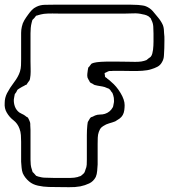

<svg xmlns="http://www.w3.org/2000/svg" viewBox="-75 -758 721 818"><path d="M625 -553Q624 -539 623.5 -522.5Q623 -506 615 -493Q608 -480 595.5 -473.5Q583 -467 569 -463Q554 -458 531.5 -456.5Q509 -455 487 -455.5Q465 -456 450 -456H405Q401 -455 396 -455.5Q391 -456 386 -454Q381 -451 376 -449Q375 -448 373.5 -448Q372 -448 371 -446Q370 -445 371 -442Q372 -439 372 -438Q372 -437 372 -434.5Q372 -432 373 -430Q375 -428 378 -426.5Q381 -425 382 -423Q391 -417 399 -409Q421 -391 438.5 -362Q456 -333 456 -310Q456 -300 454.5 -288.5Q453 -277 448 -268Q443 -259 434 -252.5Q425 -246 416 -241Q403 -236 390 -232.5Q377 -229 365 -221Q364 -220 361.5 -218.5Q359 -217 357 -215Q350 -208 346 -196Q342 -185 341.5 -171.5Q341 -158 341 -145V-57Q340 -44 339 -30Q338 -16 333 -4Q323 15 305 23.5Q287 32 267 36Q245 40 219 39.5Q193 39 170 39Q155 39 132.5 38.5Q110 38 87 33Q64 28 49 15Q31 0 22 -20Q18 -31 17 -44Q16 -57 15 -69V-154Q15 -168 14 -182.5Q13 -197 8 -210Q0 -232 -17.5 -245.5Q-35 -259 -46 -278Q-57 -296 -55 -320Q-55 -341 -45 -361Q-33 -384 -15 -407.5Q3 -431 10 -453Q14 -466 14.5 -479.5Q15 -493 15 -506V-591Q15 -604 15 -617.5Q15 -631 18 -644Q21 -659 28.5 -671.5Q36 -684 45 -696Q52 -706 60.5 -715Q69 -724 80 -729Q96 -737 115.5 -737.5Q135 -738 153 -738H454Q469 -738 483.5 -738Q498 -738 513 -737Q521 -736 530.5 -735Q540 -734 547 -731Q564 -724 576 -710.5Q588 -697 598 -684Q604 -677 609.5 -668.5Q615 -660 619 -651Q622 -643 623 -634Q624 -625 624 -617Q626 -602 625.5 -586Q625 -570 625 -553ZM338 -493Q353 -495 378 -495.5Q403 -496 428 -495.5Q453 -495 468 -495Q483 -495 498 -494.5Q513 -494 527 -496Q532 -497 538.5 -498.5Q545 -500 549 -502Q552 -504 554.5 -506.5Q557 -509 560 -511Q564 -513 567 -516Q572 -522 574 -530.5Q576 -539 577 -546Q579 -563 579 -580.5Q579 -598 579 -615Q579 -630 578 -645Q577 -660 570 -673Q569 -675 568 -678Q567 -681 565 -682Q559 -689 550 -692.5Q541 -696 533 -697Q514 -702 493.5 -701Q473 -700 453 -700H187Q168 -700 149.5 -700.5Q131 -701 112 -699Q105 -698 99 -696.5Q93 -695 86 -693Q85 -692 82.5 -692Q80 -692 78 -690Q75 -687 71 -681Q70 -680 67.5 -677.5Q65 -675 63 -673L60 -662Q57 -651 56 -639Q55 -627 55 -616V-496Q55 -482 55.5 -467Q56 -452 55 -438Q54 -433 53.5 -427Q53 -421 51 -416L43 -405Q42 -404 41 -402Q40 -400 39 -398Q37 -397 34 -396Q31 -395 29 -393Q24 -391 19 -388Q14 -385 9 -382Q8 -381 5 -379.5Q2 -378 0 -376Q-1 -375 -2 -373Q-3 -371 -4 -369Q-5 -366 -7.5 -363Q-10 -360 -12 -357Q-13 -353 -14 -346.5Q-15 -340 -16 -335Q-17 -319 -11.5 -304Q-6 -289 7 -279Q12 -276 17 -273.5Q22 -271 26 -269Q29 -267 32 -265Q35 -263 37 -261L44 -257Q46 -253 49 -247Q52 -241 53 -237Q54 -234 54 -230.5Q54 -227 54 -224Q55 -214 55 -204Q55 -194 55 -184V-77Q55 -67 56 -56.5Q57 -46 61 -35L64 -25Q66 -23 68.5 -21Q71 -19 72 -17L79 -9Q81 -8 83.5 -7.5Q86 -7 87 -6Q95 -4 102 -2.5Q109 -1 117 -1Q135 0 154 0Q173 0 191 0Q208 0 225 0Q242 0 257 -4Q260 -6 263.5 -6.5Q267 -7 270 -9Q272 -10 276 -14Q278 -16 281 -18.5Q284 -21 285 -24Q287 -27 289 -35Q294 -46 294.5 -56.5Q295 -67 295 -78V-182Q295 -193 295.5 -203.5Q296 -214 297 -224Q298 -228 298 -231.5Q298 -235 299 -238L306 -250Q308 -254 311 -257Q313 -259 315.5 -259.5Q318 -260 320 -261Q325 -264 330 -266Q340 -270 351 -270Q362 -270 372 -273Q394 -280 405 -300Q407 -303 407.5 -307Q408 -311 409 -315Q412 -326 410 -341Q409 -346 407.5 -352Q406 -358 404 -362Q403 -364 399 -368Q398 -370 395.5 -373.5Q393 -377 391 -378Q390 -380 386.5 -381Q383 -382 381 -383Q371 -388 361.5 -389.5Q352 -391 341 -393Q338 -394 334.5 -394.5Q331 -395 328 -396Q325 -397 322.5 -399Q320 -401 318 -402Q312 -404 309 -407Q307 -409 306 -412Q305 -415 303 -417Q302 -419 300.5 -422Q299 -425 298 -427Q296 -435 297 -443.5Q298 -452 299 -459Q300 -461 300 -464.5Q300 -468 301 -470Q303 -472 305 -474Q307 -476 308 -478Q310 -480 311.5 -482.5Q313 -485 314 -486Q319 -489 325 -490.5Q331 -492 338 -493Z"/></svg>

Font: Rubik Vinyl
Style: Regular
Weight: 400
Designer: Hubert and Fischer, NaN
Foundry: Hubert and Fischer, NaN
Version: Version 2.200